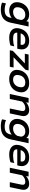

<svg xmlns="http://www.w3.org/2000/svg" viewBox="2050 -2586 765 4906"><g transform="rotate(90 2433.0 -132.5)"><path d="M46 197 67 97Q138 131 236 131Q325 131 371 95Q417 59 432 -16L438 -47Q398 -16 348 -0.5Q298 15 243 15Q183 15 136 -9.5Q89 -34 62 -79Q35 -124 35 -183Q35 -211 41 -241Q65 -358 147 -426.5Q229 -495 348 -495Q408 -495 450.5 -477.5Q493 -460 523 -424L535 -480H657L561 -29Q534 101 453 165.5Q372 230 219 230Q170 230 122 221Q74 212 46 197ZM469 -192 490 -289Q483 -339 449 -367.5Q415 -396 358 -396Q285 -396 234.5 -354Q184 -312 169 -241Q164 -220 164 -194Q164 -141 196 -112.5Q228 -84 291 -84Q345 -84 394 -113.5Q443 -143 469 -192Z M698 -180Q698 -202 705 -239Q731 -358 812.5 -426.5Q894 -495 1026 -495Q1129 -495 1185.5 -442Q1242 -389 1242 -304Q1242 -278 1236 -249L1224 -191H815L814 -177Q814 -128 853 -106Q892 -84 978 -84Q1024 -84 1074 -92Q1124 -100 1163 -114L1142 -17Q1105 -3 1049.5 6Q994 15 941 15Q830 15 764 -36.5Q698 -88 698 -180ZM1123 -277Q1126 -294 1126 -308Q1126 -352 1096 -374Q1066 -396 1003 -396Q937 -396 892 -364Q847 -332 833 -277Z M1280 -79 1600 -384H1352L1373 -480H1779L1762 -401L1443 -96H1705L1685 0H1264Z M1764 -181Q1764 -203 1771 -240Q1795 -358 1883.5 -426.5Q1972 -495 2106 -495Q2212 -495 2275.5 -441.5Q2339 -388 2339 -296Q2339 -270 2333 -240Q2307 -120 2219 -52.5Q2131 15 1997 15Q1892 15 1828 -37.5Q1764 -90 1764 -181ZM2203 -240Q2209 -267 2209 -291Q2209 -396 2085 -396Q2015 -396 1965.5 -354.5Q1916 -313 1901 -240Q1895 -213 1895 -191Q1895 -140 1925 -112Q1955 -84 2018 -84Q2087 -84 2137.5 -127.5Q2188 -171 2203 -240Z M2484 -480H2606L2592 -415Q2634 -453 2686.5 -474Q2739 -495 2789 -495Q2866 -495 2906 -454.5Q2946 -414 2946 -350Q2946 -330 2941 -303L2877 0H2751L2812 -291Q2817 -316 2817 -331Q2817 -364 2798 -380Q2779 -396 2737 -396Q2694 -396 2651.5 -375.5Q2609 -355 2574 -314L2508 0H2382Z M3028 197 3049 97Q3120 131 3218 131Q3307 131 3353 95Q3399 59 3414 -16L3420 -47Q3380 -16 3330 -0.5Q3280 15 3225 15Q3165 15 3118 -9.5Q3071 -34 3044 -79Q3017 -124 3017 -183Q3017 -211 3023 -241Q3047 -358 3129 -426.5Q3211 -495 3330 -495Q3390 -495 3432.5 -477.5Q3475 -460 3505 -424L3517 -480H3639L3543 -29Q3516 101 3435 165.5Q3354 230 3201 230Q3152 230 3104 221Q3056 212 3028 197ZM3451 -192 3472 -289Q3465 -339 3431 -367.5Q3397 -396 3340 -396Q3267 -396 3216.5 -354Q3166 -312 3151 -241Q3146 -220 3146 -194Q3146 -141 3178 -112.5Q3210 -84 3273 -84Q3327 -84 3376 -113.5Q3425 -143 3451 -192Z M3680 -180Q3680 -202 3687 -239Q3713 -358 3794.5 -426.5Q3876 -495 4008 -495Q4111 -495 4167.5 -442Q4224 -389 4224 -304Q4224 -278 4218 -249L4206 -191H3797L3796 -177Q3796 -128 3835 -106Q3874 -84 3960 -84Q4006 -84 4056 -92Q4106 -100 4145 -114L4124 -17Q4087 -3 4031.5 6Q3976 15 3923 15Q3812 15 3746 -36.5Q3680 -88 3680 -180ZM4105 -277Q4108 -294 4108 -308Q4108 -352 4078 -374Q4048 -396 3985 -396Q3919 -396 3874 -364Q3829 -332 3815 -277Z M4368 -480H4490L4476 -415Q4518 -453 4570.5 -474Q4623 -495 4673 -495Q4750 -495 4790 -454.5Q4830 -414 4830 -350Q4830 -330 4825 -303L4761 0H4635L4696 -291Q4701 -316 4701 -331Q4701 -364 4682 -380Q4663 -396 4621 -396Q4578 -396 4535.5 -375.5Q4493 -355 4458 -314L4392 0H4266Z"/></g></svg>

Font: Prompt Medium
Style: Italic
Weight: 500
Italic angle: -12°
Designer: Katatrad Team
Foundry: CadsonDemak
Version: Version 1.001